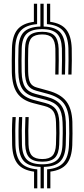

<svg xmlns="http://www.w3.org/2000/svg" viewBox="-20 -922 455 1036"><path d="M199 94.2V-21.5Q138 -23 110.5 -50.8Q83 -78.5 80.8 -140Q79.5 -182.8 79.9 -218.1Q80.2 -253.5 82.5 -290.5H99.8Q98 -252.2 97.6 -217.2Q97.2 -182.2 98.5 -140.5Q100.5 -84.2 126 -59.9Q151.5 -35.5 208.5 -35.5Q264.2 -35.5 289.5 -59.9Q314.8 -84.2 317 -141Q318.2 -169.5 318.5 -201.8Q318.8 -234 317.5 -263Q315.8 -316.8 295.1 -343.9Q274.5 -371 227.8 -383L167.5 -398.8Q121.5 -410.5 101 -441.5Q80.5 -472.5 79 -533.2Q78.2 -563.8 78.6 -595.8Q79 -627.8 79.8 -661.2Q81.5 -722 109 -749.4Q136.5 -776.8 198 -778.8V-902H215.5V-778.8Q275.5 -777.2 302.6 -749.8Q329.8 -722.2 331.8 -660.8Q332.5 -632 332.2 -595.4Q332 -558.8 330.8 -519.8H313.2Q314.2 -559 314.5 -595.4Q314.8 -631.8 314 -660Q312.2 -716 287.5 -740.4Q262.8 -764.8 208 -764.8Q150.2 -764.8 124.6 -740.5Q99 -716.2 97.2 -660.5Q96.5 -627.5 96.2 -595.8Q96 -564 96.8 -533.8Q98 -479.5 115.1 -452.5Q132.2 -425.5 171.5 -415.5L231.5 -399.8Q285.2 -386 309.1 -354.8Q333 -323.5 335.2 -263.8Q336.2 -235.8 336.1 -203.6Q336 -171.5 334.8 -140Q332.2 -78.5 304.8 -50.8Q277.2 -23 216.5 -21.5V94.2ZM208.5 -49.5Q160.8 -49.5 139.2 -70.8Q117.8 -92 116 -141.2Q114.8 -182.5 115.1 -216.9Q115.5 -251.2 117.2 -290.5H134.8Q133 -250.8 132.8 -216.8Q132.5 -182.8 133.8 -141.8Q135.2 -100 152.5 -81.9Q169.8 -63.8 208.5 -63.8Q246 -63.8 263.1 -82Q280.2 -100.2 282 -142.5Q283.2 -173.5 283.4 -204.5Q283.5 -235.5 282.2 -261.8Q281 -302.8 267.2 -322.1Q253.5 -341.5 220.2 -349.8L159.2 -365.5Q99.8 -380.8 72.8 -419.8Q45.8 -458.8 43.8 -532.2Q43 -563.2 43.4 -595.9Q43.8 -628.5 44.5 -662.2Q46.5 -729 74.1 -762.6Q101.8 -796.2 162.8 -804.2V-902H180.2V-791.8Q119.2 -786.8 91.6 -756.1Q64 -725.5 62 -661.8Q61.2 -628 61 -595.6Q60.8 -563.2 61.5 -532.8Q63 -465.5 86.8 -430.6Q110.5 -395.8 163.5 -382.2L224.2 -366.2Q264 -356.2 281.1 -333Q298.2 -309.8 300 -262.5Q301 -235.8 300.9 -204.2Q300.8 -172.8 299.5 -141.8Q297.5 -92.2 276.4 -70.9Q255.2 -49.5 208.5 -49.5ZM348.5 -519.8Q349.5 -557.8 349.8 -594.8Q350 -631.8 349.2 -661Q347 -725.5 320 -756.2Q293 -787 233.2 -791.8V-902H250.8V-804.2Q310.2 -796.2 337.4 -762.5Q364.5 -728.8 367 -661.8Q367.8 -631.5 367.5 -594.2Q367.2 -557 366 -519.8ZM234.2 94.2V-8.2Q294.5 -13 322.1 -43.9Q349.8 -74.8 352.2 -139.5Q353.5 -168.2 353.8 -201.5Q354 -234.8 352.8 -264.5Q350.5 -330.8 323.1 -365.6Q295.8 -400.5 235.5 -416.2L175.5 -432.5Q143 -441 129.2 -463.8Q115.5 -486.5 114.2 -534.2Q113.5 -564 113.9 -595.5Q114.2 -627 115 -660Q116.2 -708.5 137.9 -729.5Q159.5 -750.5 208 -750.5Q253.8 -750.5 274.2 -729.4Q294.8 -708.2 296.5 -659.2Q297.2 -631.5 297 -595.4Q296.8 -559.2 295.8 -519.8H278.2Q279 -559.5 279.2 -595.2Q279.5 -631 278.8 -658.8Q277.5 -700.2 261 -718.2Q244.5 -736.2 208 -736.2Q168.5 -736.2 151.1 -718.5Q133.8 -700.8 132.5 -659.2Q131.8 -626.5 131.5 -595.5Q131.2 -564.5 132 -534.8Q133 -493.8 143.4 -475Q153.8 -456.2 179.8 -449.5L239.2 -433Q306.5 -415 337.1 -376Q367.8 -337 370.5 -265.2Q371.5 -235.2 371.2 -201.5Q371 -167.8 370 -138.8Q367.2 -71.2 339.6 -37.5Q312 -3.8 251.8 4V94.2ZM163.8 94.2V4.2Q103.2 -3.8 75.6 -37.6Q48 -71.5 45.5 -138.8Q44.5 -178.8 44.6 -216Q44.8 -253.2 47.2 -290.5H65Q62.8 -254.2 62.4 -218.4Q62 -182.5 63.2 -139.2Q65.5 -74.8 93 -43.9Q120.5 -13 181.2 -8.2V94.2Z"/></svg>

Font: Big Shoulders Inline Text Medium
Style: Regular
Weight: 500
Designer: Patric King
Foundry: XO Type Co
Version: Version 1.000